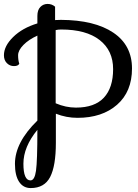

<svg xmlns="http://www.w3.org/2000/svg" viewBox="-29 -828 702 976"><path d="M251 -726 281 -727Q452 -726 547 -662Q642 -598 642 -480Q642 -362 566 -295.5Q490 -229 365 -229Q308 -229 255 -250V-102Q255 15 226 71.5Q197 128 127 128Q89 128 68 96Q47 64 47 5Q47 -104 161 -215V-647Q117 -627 90 -599.5Q63 -572 63 -547Q63 -522 69 -504Q63 -492 42 -492Q21 -492 6 -507Q-9 -522 -9 -547Q-9 -594 38 -640Q85 -686 161 -709V-747Q161 -777 176 -792.5Q191 -808 213 -808Q235 -808 251 -794ZM282 -678Q266 -678 254 -675V-303Q305 -281 357 -281Q452 -281 499 -331.5Q546 -382 546 -476.5Q546 -571 477.5 -624.5Q409 -678 282 -678ZM126 89Q147 89 154 40Q161 -9 161 -168Q90 -81 90 4Q90 89 126 89Z"/></svg>

Font: Sofia
Style: Regular
Weight: 400
Designer: Paula Nazal and Daniel Hernndez
Foundry: Paula Nazal, Daniel Hernndez
Version: Version 1.001